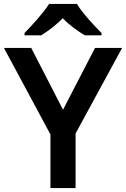

<svg xmlns="http://www.w3.org/2000/svg" viewBox="-20 -958 642 978"><path d="M372 -938H230C202 -893 142 -828 105 -790V-778H190C225 -800 264 -829 300 -865C334 -829 377 -799 412 -778H497V-790C460 -827 398 -893 372 -938ZM301 -399 139 -714H0L237 -273V0H365V-278L602 -714H464Z"/></svg>

Font: Noto Sans Ol Chiki SemiBold
Style: Regular
Weight: 600
Designer: Monotype Design Team, Lewis McGuffie
Foundry: Monotype Imaging Inc.
Version: Version 2.003